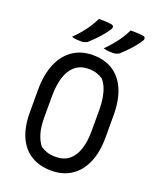

<svg xmlns="http://www.w3.org/2000/svg" viewBox="-171 -1036 942 1156"><g transform="rotate(20 300.0 -458.5)"><path d="M259 -937Q279 -937 292 -936.5Q305 -936 316.5 -935Q328 -934 342 -932Q351 -930 353.5 -923Q356 -916 352 -908Q340 -889 328.5 -874Q317 -859 304.5 -845Q292 -831 277 -816Q262 -801 242 -783Q234 -779 225.5 -776Q217 -773 206 -773Q193 -773 182.5 -773.5Q172 -774 163 -775.5Q154 -777 143 -780Q169 -806 189.5 -830.5Q210 -855 227.5 -881.5Q245 -908 259 -937ZM462 -937Q482 -937 494.5 -936.5Q507 -936 518.5 -935Q530 -934 545 -932Q554 -930 556.5 -923Q559 -916 555 -908Q543 -889 531.5 -874Q520 -859 507.5 -845Q495 -831 480 -816Q465 -801 445 -783Q437 -779 428.5 -776Q420 -773 408 -773Q395 -773 385 -773.5Q375 -774 366 -775.5Q357 -777 346 -780Q372 -806 392.5 -830.5Q413 -855 430.5 -881.5Q448 -908 462 -937ZM301 -720Q376 -720 429.5 -685.5Q483 -651 511.5 -584.5Q540 -518 540 -421V-280Q540 -184 510.5 -117Q481 -50 427.5 -15Q374 20 301 20Q225 20 171 -13Q117 -46 88.5 -110Q60 -174 60 -267V-409Q60 -508 89.5 -577.5Q119 -647 173 -683.5Q227 -720 301 -720ZM152 -265Q152 -206 165 -163.5Q178 -121 199 -96Q219 -82 242 -74.5Q265 -67 296 -67Q348 -67 381.5 -93.5Q415 -120 431.5 -169.5Q448 -219 448 -287V-423Q448 -466 442 -500Q436 -534 425 -560Q414 -586 398 -605Q379 -618 357 -625.5Q335 -633 304 -633Q253 -633 219 -605Q185 -577 168.5 -525Q152 -473 152 -401Z"/></g></svg>

Font: Rec Mono Semicasual
Style: Regular
Weight: 400
Version: Version 1.085; ttfautohint (v1.8.4.7-5d5b)